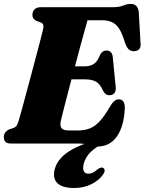

<svg xmlns="http://www.w3.org/2000/svg" viewBox="-22 -737 743 986"><path d="M382 0H35Q13 0 5.2 -9.5Q-2.5 -19 -2.5 -33.5Q-2.5 -47.5 5.5 -57.5Q13.5 -67.5 25 -72.5L48 -80Q58 -84 63.5 -92.2Q69 -100.5 74.5 -119Q78.5 -131.5 87.8 -165.5Q97 -199.5 109.5 -246Q122 -292.5 135.8 -343.8Q149.5 -395 162.2 -443Q175 -491 184.5 -527.8Q194 -564.5 198 -581Q203 -601 200 -609.5Q197 -618 187 -622L165.5 -629.5Q157 -634 150.8 -641Q144.5 -648 144.5 -660.5Q144.5 -678 155.5 -689Q166.5 -700 188 -700H556.5Q590.5 -700 611 -708.5Q631.5 -717 650 -717Q684.5 -717 690.5 -677L699.5 -519Q705 -479.5 672 -474.5Q655 -472 642.2 -481Q629.5 -490 620 -517.5Q600.5 -584 574.5 -608.5Q548.5 -633 501.5 -633H427.5Q423.5 -619 413.5 -583.2Q403.5 -547.5 390.2 -498.5Q377 -449.5 363 -396.5H417.5Q441 -396.5 460 -408.8Q479 -421 492 -456Q504 -477.5 524 -477.5Q553 -477.5 557 -445L572 -292.5Q574.5 -269.5 565.2 -258.8Q556 -248 540 -248Q528 -248 520.2 -254.5Q512.5 -261 507 -271.5Q493 -304 472.2 -316.8Q451.5 -329.5 413.5 -329.5H345Q332 -279.5 320.2 -234.8Q308.5 -190 300.5 -158Q292.5 -126 290 -114.5Q285 -90.5 294 -78.8Q303 -67 332 -67H377Q412 -67 439 -77.5Q466 -88 490.2 -114.5Q514.5 -141 542.5 -189Q564 -227 587.5 -227Q619.5 -227 619 -182.5Q615 -89.5 578.8 -37Q542.5 15.5 478 15.5Q454 15.5 432.2 7.8Q410.5 0 382 0ZM506 -28 511.5 -2.5Q466.5 20.5 441.8 45.5Q417 70.5 408 104Q401.5 130.5 408.8 142.8Q416 155 432 155Q444 155 455 149.5Q466 144 477.5 134Q486 127.5 492.8 124.8Q499.5 122 506.5 124.5Q513.5 127 515.2 136.8Q517 146.5 505 162.5Q484.5 190.5 446 209.5Q407.5 228.5 359 228.5Q297.5 228.5 272.2 203Q247 177.5 259 132Q273 80 328.8 42.5Q384.5 5 506 -28Z"/></svg>

Font: Fraunces 72pt Soft Black
Style: Italic
Weight: 900
Italic angle: -16°
Version: Version 1.000;[b76b70a41]